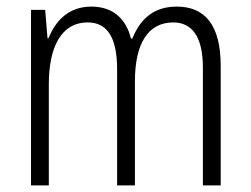

<svg xmlns="http://www.w3.org/2000/svg" viewBox="-20 -562 760 582"><path d="M516 -542C447 -542 406 -506 381 -445H377C363 -502 325 -542 257 -542C187 -542 148 -498 127 -446H124L117 -532H74V0H128V-307C128 -415 163 -494 246 -494C300 -494 335 -456 335 -352V0H389V-316C389 -430 429 -494 505 -494C560 -494 595 -454 595 -357V0H649V-363C649 -486 601 -542 516 -542Z"/></svg>

Font: Noto Sans Thai Cond Light
Style: Regular
Weight: 300
Width: 3
Designer: Monotype Design Team
Foundry: Monotype Imaging Inc.
Version: Version 2.002